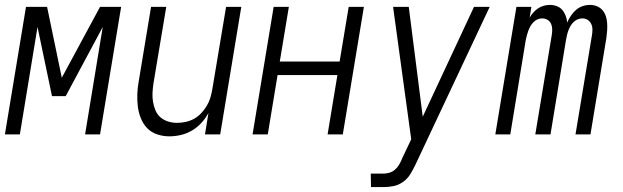

<svg xmlns="http://www.w3.org/2000/svg" viewBox="-20 -548 2540 783"><path d="M0 0 86 -520H172L232 -231L388 -520H474L388 0H327L399 -438L248 -156H192L133 -438L61 0Z M671 8Q645 8 621 0Q597 -8 580.5 -25Q564 -42 554.5 -65.5Q545 -89 542 -114Q539 -139 540 -165Q541 -191 546 -218L596 -520H658L606 -209Q603 -189 602 -170Q601 -151 604 -133Q607 -115 614 -98Q621 -81 634.5 -69.5Q648 -58 665.5 -52.5Q683 -47 702 -47Q720 -47 738 -51Q756 -55 772 -64Q788 -73 801 -87Q814 -101 823.5 -117Q833 -133 838 -150Q843 -167 846 -185L902 -520H964L878 0H816L830 -87Q818 -65 801 -46.5Q784 -28 762.5 -15.5Q741 -3 717.5 2.5Q694 8 671 8Z M1010 0 1096 -520H1158L1121 -297H1365L1402 -520H1464L1378 0H1316L1356 -242H1112L1072 0Z M1493 215 1492 160H1543Q1555 160 1567.5 156.5Q1580 153 1590 144.5Q1600 136 1607 124.5Q1614 113 1619 101V100L1657 20L1583 -520H1647L1704 -72L1913 -520H1977L1674 124Q1665 143 1653.5 162Q1642 181 1623.5 194Q1605 207 1584.5 211Q1564 215 1543 215Z M2000 0 2086 -520H2147L2140 -476Q2146 -487 2155 -497Q2164 -507 2174.5 -514Q2185 -521 2197.5 -524.5Q2210 -528 2222 -528Q2237 -528 2250.5 -523Q2264 -518 2273 -507.5Q2282 -497 2287 -483.5Q2292 -470 2293 -456Q2299 -470 2308 -483.5Q2317 -497 2329 -507.5Q2341 -518 2356 -523Q2371 -528 2386 -528Q2401 -528 2414.5 -522.5Q2428 -517 2437 -506.5Q2446 -496 2450.5 -482.5Q2455 -469 2456 -454Q2457 -439 2456 -424Q2455 -409 2453 -394L2388 0H2327L2394 -404Q2396 -416 2396 -428Q2396 -440 2391 -450.5Q2386 -461 2376.5 -467Q2367 -473 2355 -473Q2345 -473 2335.5 -469Q2326 -465 2318.5 -457.5Q2311 -450 2306 -441Q2301 -432 2297.5 -422.5Q2294 -413 2292 -403.5Q2290 -394 2288 -384L2225 0H2163L2230 -404Q2232 -416 2232 -428Q2232 -440 2227.5 -450.5Q2223 -461 2213 -467Q2203 -473 2191 -473Q2181 -473 2172 -469Q2163 -465 2155.5 -457.5Q2148 -450 2143 -441Q2138 -432 2134.5 -422.5Q2131 -413 2128.5 -403.5Q2126 -394 2124 -384L2061 0Z"/></svg>

Font: Iosevka SS18 Light
Style: Italic
Weight: 300
Italic angle: -9°
Monospace: yes
Designer: Belleve Invis
Foundry: Belleve Invis
Version: Version 25.1.1; ttfautohint (v1.8.4)